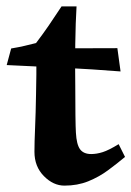

<svg xmlns="http://www.w3.org/2000/svg" viewBox="-20 -572 412 602"><path d="M220 -552Q217 -503 216 -435Q215 -367 216 -304Q216 -252 216.5 -211.5Q217 -171 218 -156Q220 -119 231 -104Q242 -89 266 -89Q283 -89 302 -95Q321 -101 352 -120L372 -80Q347 -59 318.5 -38Q290 -17 256.5 -3.5Q223 10 182 10Q147 10 117.5 -20Q88 -50 88 -96Q88 -125 90 -171Q92 -217 93 -277Q94 -315 94 -338.5Q94 -362 94 -365Q94 -371 82.5 -378Q71 -385 55.5 -392.5Q40 -400 28 -407Q16 -414 15 -420Q39 -424 56 -428Q73 -432 93 -437Q115 -466 132.5 -491.5Q150 -517 173 -552ZM348 -421 358 -348Q269 -355 179.5 -359.5Q90 -364 1 -368L15 -420Z"/></svg>

Font: Ruwudu
Style: Bold
Weight: 700
Designer: Becca Hirsbrunner Spalinger
Foundry: SIL International
Version: Version 3.000